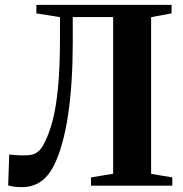

<svg xmlns="http://www.w3.org/2000/svg" viewBox="-20 -763 752 789"><path d="M70 6Q49 6 36.5 4Q24 2 13.5 -1L18 -128Q32.5 -126.5 45.8 -125.5Q59 -124.5 80.5 -124.5Q97 -124.5 111.2 -127.5Q125.5 -130.5 138.2 -141.5Q151 -152.5 162 -175Q181 -211 195.5 -264.5Q210 -318 218.2 -401.2Q226.5 -484.5 226.5 -608V-692.5L129.5 -708V-743H685V-708L601 -692.5V-48.5L688 -34V0H354V-34L445 -49V-693H279V-588.5Q279 -506.5 274.2 -431.2Q269.5 -356 259.8 -290.8Q250 -225.5 235.2 -172.8Q220.5 -120 201 -82Q178 -37 145.5 -15.5Q113 6 70 6Z"/></svg>

Font: Merriweather 96pt
Style: Bold
Weight: 700
Version: Version 2.100